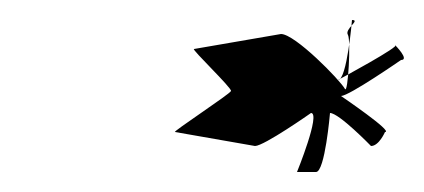

<svg xmlns="http://www.w3.org/2000/svg" viewBox="-20 -516 424 192"><path d="M155 -384 235 -370C244 -370 291 -403 291 -403C301 -403 277 -344 277 -344H296C305 -344 310 -403 310 -403C319 -403 351 -370 351 -370C359 -370 365 -384 365 -384C374 -384 321 -420 321 -420C329 -420 381 -456 381 -456C390 -456 375 -471 375 -471C383 -471 318 -436 318 -436C327 -436 332 -496 332 -496C341 -496 324 -487 328 -481C331 -475 328 -422 325 -427C320 -436 275 -482 261 -482L174 -467C171 -467 212 -428 211 -425C210 -422 152 -384 155 -384Z"/></svg>

Font: pokerface
Style: oblique
Weight: 400
Version: Version 1